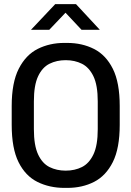

<svg xmlns="http://www.w3.org/2000/svg" viewBox="-20 -905 640 935"><path d="M294 10Q221 10 162.5 -19Q104 -48 70.5 -115Q37 -182 37 -297V-389Q37 -503 71.5 -570.5Q106 -638 164 -667Q222 -696 293 -696H307Q380 -696 438 -666.5Q496 -637 529.5 -570Q563 -503 563 -389V-297Q563 -183 529.5 -116Q496 -49 438.5 -19.5Q381 10 308 10ZM300 -74Q344 -74 379 -91.5Q414 -109 435 -153Q456 -197 456 -276V-411Q456 -490 435 -533.5Q414 -577 379 -594.5Q344 -612 300 -612Q256 -612 221 -594.5Q186 -577 165.5 -533.5Q145 -490 145 -411V-276Q145 -197 165.5 -153Q186 -109 221 -91.5Q256 -74 300 -74ZM131 -760 249 -885H350L466 -760H377L299 -843L220 -760Z"/></svg>

Font: Chivo Mono
Style: Regular
Weight: 400
Monospace: yes
Designer: Hector Gatti
Foundry: Omnibus-Type
Version: Version 1.008; ttfautohint (v1.8.4.7-5d5b)